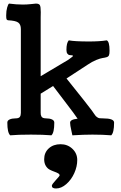

<svg xmlns="http://www.w3.org/2000/svg" viewBox="-20 -753 675 1074"><path d="M270 286.1Q270 278.3 291.7 255.1Q313.5 231.9 313.5 228Q313.5 221.2 304.7 216.3Q295.9 211.4 283.2 207Q270.5 202.6 257.6 195.8Q244.6 189 235.8 174.1Q227.1 159.2 227.1 137.7Q227.1 100.6 252.7 77.1Q278.3 53.7 318.8 53.7Q357.9 53.7 385 79.3Q412.1 105 412.1 142.1Q412.1 178.7 395.5 215.6Q378.9 252.4 350.8 276.9Q322.8 301.3 293.5 301.3Q270 301.3 270 286.1ZM207.5 -658.2V-326.7L361.8 -418.5Q386.7 -436.5 387.7 -438.5Q388.2 -439 388.2 -440.4Q388.2 -442.9 382.6 -443.6Q377 -444.3 369.9 -444.8Q362.8 -445.3 357.2 -452.4Q351.6 -459.5 351.6 -473.6Q351.6 -513.2 364.7 -527.3Q397.5 -521 478.5 -521Q537.6 -521 577.1 -527.3Q592.8 -520.5 592.8 -468.8Q592.8 -450.7 589.4 -443.4Q585.9 -436 576.2 -433.1Q566.4 -430.2 554 -428.5Q541.5 -426.8 518.3 -417.5Q495.1 -408.2 470.2 -391.1L352.1 -314Q476.6 -158.7 493.7 -134.8Q498.5 -127.9 506.1 -116.9Q513.7 -106 515.9 -103.5Q518.1 -101.1 524.4 -96.7Q530.8 -92.3 537.6 -91.6Q544.4 -90.8 557.1 -90.8Q618.2 -90.8 618.2 -67.4Q618.2 -10.7 602.1 3.9Q556.6 0 497.1 0Q449.2 0 384.8 3.9Q382.8 -5.9 379.2 -22.2Q375.5 -38.6 373.8 -49.1Q372.1 -59.6 372.1 -66.9Q372.1 -85 414.1 -88.9Q406.7 -100.6 389.6 -123.5Q372.6 -146.5 335.4 -195.1Q298.3 -243.7 276.9 -272L207.5 -229V-122.6Q207.5 -115.2 208.3 -111.1Q209 -106.9 211.7 -101.6Q214.4 -96.2 221.2 -93.5Q228 -90.8 238.8 -90.8Q257.3 -90.8 270.5 -85Q283.7 -79.1 283.7 -67.4Q283.7 -10.3 267.6 3.9Q221.7 0 153.3 0Q80.1 0 37.1 3.9Q21 -10.7 21 -67.4Q21 -79.1 34.2 -85Q47.4 -90.8 65.9 -90.8Q85 -90.8 90.8 -98.9Q96.7 -106.9 96.7 -121.6V-590.3Q96.7 -616.2 81.8 -627Q66.9 -637.7 24.4 -639.6Q18.1 -641.1 16.4 -646Q14.6 -650.9 14.6 -667Q14.6 -691.9 20 -710.9Q25.4 -730 30.8 -732.9Q71.3 -727.5 108.4 -727.5Q130.4 -727.5 154.8 -730.2Q179.2 -732.9 180.7 -732.9Q197.8 -732.9 202.9 -724.4Q208 -715.8 208 -685.1Q208 -681.6 207.8 -672.6Q207.5 -663.6 207.5 -658.2Z"/></svg>

Font: Coustard
Style: Regular
Weight: 400
Foundry: vernon adams
Version: Version 1.000